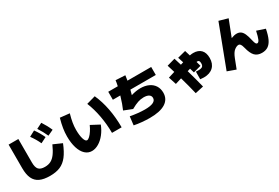

<svg xmlns="http://www.w3.org/2000/svg" viewBox="84 -2032 4832 3330"><g transform="rotate(-30 2500.0 -367.5)"><path d="M115 -300V-770H310V-300Q310 -202 346.5 -161Q383 -120 470 -120Q539 -120 589.5 -146Q640 -172 684 -231Q728 -290 775 -395L945 -320Q887 -176 823 -94Q759 -12 675.5 24Q592 60 470 60Q344 60 266 23Q188 -14 151.5 -93Q115 -172 115 -300ZM506 -701 620 -762Q690 -664 736 -563L621 -505Q577 -603 506 -701ZM795 -815Q861 -715 905 -612L791 -559Q748 -658 682 -758Z M1063 -385Q1063 -463 1076 -545.5Q1089 -628 1118 -730L1306 -710Q1280 -619 1268 -547Q1256 -475 1256 -407Q1256 -296 1277.5 -225.5Q1299 -155 1333 -155Q1355 -155 1386.5 -184Q1418 -213 1449.5 -261Q1481 -309 1504 -362L1674 -272Q1638 -179 1580 -105.5Q1522 -32 1452.5 9Q1383 50 1315 50Q1239 50 1182 -3Q1125 -56 1094 -154.5Q1063 -253 1063 -385ZM1828 -750Q1895 -601 1929 -424Q1963 -247 1963 -50H1770Q1770 -220 1739 -389Q1708 -558 1650 -700Z M2160 25 2180 -145Q2254 -131 2330.5 -123Q2407 -115 2470 -115Q2690 -115 2690 -220Q2690 -263 2654 -286.5Q2618 -310 2550 -310Q2494 -310 2436 -291Q2378 -272 2295 -225L2130 -290Q2174 -387 2219 -540H2070V-700H2261Q2276 -768 2280 -810L2470 -800Q2468 -780 2458 -720L2455 -700H2930V-540H2421L2395 -445Q2496 -475 2580 -475Q2674 -475 2744 -442.5Q2814 -410 2852 -350Q2890 -290 2890 -210Q2890 -80 2783 -12.5Q2676 55 2470 55Q2396 55 2311.5 47Q2227 39 2160 25Z M3560 -90 3561 -242Q3597 -240 3611 -240Q3668 -240 3691 -258Q3714 -276 3714 -321Q3714 -354 3704 -369Q3694 -384 3672 -384Q3662 -384 3655 -382Q3661 -363 3671 -325L3680 -290L3525 -248Q3517 -277 3499 -337L3442 -320Q3499 -120 3539 43L3372 80Q3332 -90 3280 -270L3154 -231L3104 -386L3234 -426Q3207 -518 3188 -576L3351 -622L3396 -476L3451 -493L3415 -604L3578 -646Q3591 -606 3611 -538Q3648 -546 3680 -546Q3780 -546 3834 -490.5Q3888 -435 3888 -329Q3888 -215 3821 -150Q3754 -85 3633 -85Q3603 -85 3560 -90Z M4025 20 4340 -810 4516 -760 4390 -435Q4450 -460 4500 -460Q4547 -460 4579.5 -437.5Q4612 -415 4635 -364.5Q4658 -314 4677 -228Q4689 -175 4700.5 -155Q4712 -135 4730 -135Q4756 -135 4776 -179.5Q4796 -224 4820 -335L4985 -280Q4962 -161 4928 -89Q4894 -17 4843.5 16.5Q4793 50 4720 50Q4631 50 4580 -2.5Q4529 -55 4499 -178Q4485 -233 4469.5 -254Q4454 -275 4430 -275Q4394 -275 4347.5 -239.5Q4301 -204 4263 -106L4191 80Z"/></g></svg>

Font: Enso Black
Style: Regular
Weight: 900
Designer: Coji Morishita
Foundry: UNDERFOREST DESIGN
Version: Version 1.000